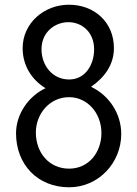

<svg xmlns="http://www.w3.org/2000/svg" viewBox="-20 -782 581 814"><path d="M273 -370C350 -370 410 -303 410 -218C410 -137 357 -67 273 -67C187 -67 132 -136 132 -220C132 -299 190 -370 273 -370ZM273 -445C202 -445 156 -505 156 -573C156 -648 215 -688 270 -688C326 -688 379 -647 379 -573C379 -508 342 -445 273 -445ZM173 -408C104 -376 48 -301 48 -217C48 -85 139 12 273 12C398 12 494 -92 494 -214C494 -299 444 -377 366 -414C425 -455 463 -509 463 -578C463 -687 381 -762 272 -762C166 -762 76 -683 76 -578C76 -505 113 -445 173 -408Z"/></svg>

Font: Numismatica Pro
Style: Regular
Weight: 400
Designer: Chris Hopkins
Foundry: Edward C. D. Hopkins
Version: Version 2.19D